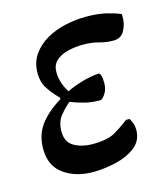

<svg xmlns="http://www.w3.org/2000/svg" viewBox="-82 -544 542 623"><g transform="rotate(-15 189.0 -232.5)"><path d="M156 14Q98 14 58 -14.5Q18 -43 18 -100Q18 -148 43.5 -181.5Q69 -215 114 -242V-247Q91 -270 77.5 -291.5Q64 -313 64 -342Q64 -378 82 -404Q100 -430 129.5 -447Q159 -464 194.5 -471.5Q230 -479 263 -479Q303 -479 331.5 -472Q360 -465 378 -457V-440Q376 -417 365 -399Q354 -381 329 -381Q306 -381 282.5 -387.5Q259 -394 229 -394Q206 -394 181.5 -388.5Q157 -383 140.5 -369Q124 -355 124 -330Q124 -310 130.5 -291.5Q137 -273 146 -260Q169 -271 197.5 -279.5Q226 -288 254 -290Q265 -290 265 -256Q265 -235 255 -220Q245 -205 238 -205Q211 -205 188 -210.5Q165 -216 140 -226Q123 -212 106.5 -192Q90 -172 90 -139Q90 -103 116.5 -88.5Q143 -74 176 -74Q228 -74 253.5 -89Q279 -104 302 -122H314Q326 -103 326 -83Q326 -46 298.5 -25Q271 -4 231.5 5Q192 14 156 14Z"/></g></svg>

Font: STIX Two Text Medium
Style: Italic
Weight: 500
Italic angle: -12°
Designer: Ross Mills, John Hudson & Paul Hanslow, Tiro Typeworks Ltd; with prior portions MicroPress Inc. and Coen Hoffman, Elsevi
Foundry: Tiro Typeworks Ltd
Version: Version 2.13 b171